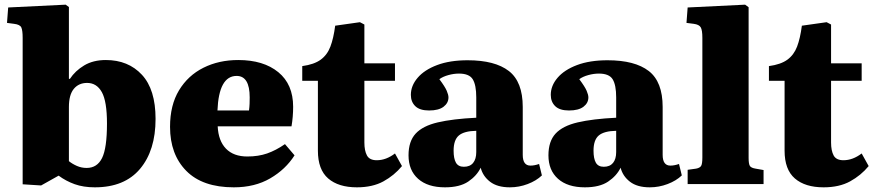

<svg xmlns="http://www.w3.org/2000/svg" viewBox="-20 -788 3740 822"><path d="M156 6 77 1V-626Q77 -657 71.5 -670Q66 -683 40 -686L10 -690L15 -756L261 -768L275 -758V-451L279 -450Q302 -485 340.5 -508Q379 -531 433 -531Q529 -531 587.5 -468Q646 -405 646 -279Q646 -144 579.5 -65Q513 14 386 14Q337 14 299.5 0.5Q262 -13 231 -36ZM351 -69Q396 -69 417 -111.5Q438 -154 438 -259Q438 -354 416 -393.5Q394 -433 353 -433Q317 -433 296 -407.5Q275 -382 275 -330V-98Q290 -86 309.5 -77.5Q329 -69 351 -69Z M981 14Q847 14 777.5 -56.5Q708 -127 708 -245Q708 -338 746.5 -401.5Q785 -465 851 -498Q917 -531 1000 -531Q1108 -531 1171.5 -479Q1235 -427 1235 -331Q1235 -288 1228 -247H912Q915 -185 947.5 -151.5Q980 -118 1039 -118Q1086 -118 1123.5 -131Q1161 -144 1200 -171L1241 -123Q1203 -63 1137 -24.5Q1071 14 981 14ZM911 -315H1046Q1048 -330 1048.5 -343.5Q1049 -357 1049 -371Q1049 -463 993 -463Q917 -463 911 -315Z M1508 14Q1429 14 1385 -24Q1341 -62 1341 -143V-442H1274V-505Q1325 -512 1353 -532.5Q1381 -553 1394.5 -588.5Q1408 -624 1415 -678L1521 -693L1540 -683V-517H1671V-442H1540V-178Q1540 -143 1551 -122.5Q1562 -102 1593 -102Q1633 -102 1671 -131L1701 -77Q1668 -37 1621.5 -11.5Q1575 14 1508 14Z M1885 14Q1811 14 1770 -22.5Q1729 -59 1729 -123Q1729 -183 1759.5 -216Q1790 -249 1854 -264Q1918 -279 2019 -284V-371Q2019 -424 2004 -448.5Q1989 -473 1945 -473Q1923 -473 1899.5 -466.5Q1876 -460 1861 -449Q1885 -417 1892.5 -399.5Q1900 -382 1900 -371Q1900 -347 1879 -331Q1858 -315 1817 -315Q1777 -315 1758 -333.5Q1739 -352 1739 -382Q1739 -421 1768 -455Q1797 -489 1851.5 -509.5Q1906 -530 1982 -530Q2099 -530 2158.5 -484Q2218 -438 2218 -330V-125Q2218 -79 2251 -79Q2268 -79 2288 -86L2300 -37Q2276 -14 2239 0Q2202 14 2163 14Q2109 14 2078 -10Q2047 -34 2038 -70Q2021 -35 1984.5 -10.5Q1948 14 1885 14ZM1966 -74Q1992 -74 2005.5 -90.5Q2019 -107 2019 -137V-228Q1967 -227 1944.5 -208Q1922 -189 1922 -143Q1922 -109 1932 -91.5Q1942 -74 1966 -74Z M2484 14Q2410 14 2369 -22.5Q2328 -59 2328 -123Q2328 -183 2358.5 -216Q2389 -249 2453 -264Q2517 -279 2618 -284V-371Q2618 -424 2603 -448.5Q2588 -473 2544 -473Q2522 -473 2498.5 -466.5Q2475 -460 2460 -449Q2484 -417 2491.5 -399.5Q2499 -382 2499 -371Q2499 -347 2478 -331Q2457 -315 2416 -315Q2376 -315 2357 -333.5Q2338 -352 2338 -382Q2338 -421 2367 -455Q2396 -489 2450.5 -509.5Q2505 -530 2581 -530Q2698 -530 2757.5 -484Q2817 -438 2817 -330V-125Q2817 -79 2850 -79Q2867 -79 2887 -86L2899 -37Q2875 -14 2838 0Q2801 14 2762 14Q2708 14 2677 -10Q2646 -34 2637 -70Q2620 -35 2583.5 -10.5Q2547 14 2484 14ZM2565 -74Q2591 -74 2604.5 -90.5Q2618 -107 2618 -137V-228Q2566 -227 2543.5 -208Q2521 -189 2521 -143Q2521 -109 2531 -91.5Q2541 -74 2565 -74Z M2924 0V-61L2960 -66Q2976 -69 2981.5 -77.5Q2987 -86 2987 -114V-626Q2987 -659 2980 -671Q2973 -683 2950 -686L2919 -690L2924 -756L3170 -768L3185 -757V-112Q3185 -86 3190.5 -77.5Q3196 -69 3215 -66L3249 -60V0Z M3506 14Q3427 14 3383 -24Q3339 -62 3339 -143V-442H3272V-505Q3323 -512 3351 -532.5Q3379 -553 3392.5 -588.5Q3406 -624 3413 -678L3519 -693L3538 -683V-517H3669V-442H3538V-178Q3538 -143 3549 -122.5Q3560 -102 3591 -102Q3631 -102 3669 -131L3699 -77Q3666 -37 3619.5 -11.5Q3573 14 3506 14Z"/></svg>

Font: Literata 36pt ExtraBold
Style: Regular
Weight: 800
Designer: Latin by Veronika Burian and Jose Scaglione. Greek by Irene Vlachou. Cyrillic by Vera Evstafieva.
Foundry: TypeTogether
Version: Version 3.002